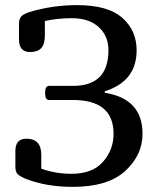

<svg xmlns="http://www.w3.org/2000/svg" viewBox="-20 -729 641 749"><path d="M141 -71Q197 -51 259 -51Q341 -51 382 -98Q423 -145 423 -207Q423 -339 264 -339H171Q156 -339 156 -366Q156 -394 171 -394H265Q403 -394 403 -533Q403 -589 365 -623.5Q327 -658 261 -658Q204 -658 155 -647V-591Q155 -556 140.5 -541Q126 -526 97 -526Q54 -526 54 -576V-633Q54 -655 62.5 -664.5Q71 -674 95 -682Q184 -709 281 -709Q401 -709 457 -659.5Q513 -610 513 -533Q513 -412 389 -373V-367Q536 -344 536 -207Q536 -124 468.5 -62Q401 0 264 0Q160 0 79 -32Q56 -42 48 -50.5Q40 -59 40 -80V-140Q40 -188 83 -188Q141 -188 141 -125Z"/></svg>

Font: Marmelad
Style: Regular
Weight: 400
Designer: Manvel Shmavonyan
Foundry: Cyreal
Version: Version 1.001;PS 001.001;hotconv 1.0.88;makeotf.lib2.5.64775